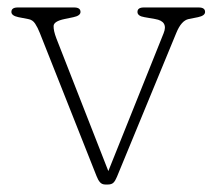

<svg xmlns="http://www.w3.org/2000/svg" viewBox="-20 -483 578 514"><path d="M268.5 11H262.5Q253 11 247.8 5Q242.5 -1 238.5 -11.5L86.5 -395Q81 -409 74.2 -419.5Q67.5 -430 55.5 -432L29.5 -437Q10.5 -441 10.5 -451Q10.5 -463 27.5 -463H178.5Q195.5 -463 195.5 -451Q195.5 -441 176.5 -437L152.5 -432Q124 -426 123.5 -413.5Q123 -401 131 -380L270 -25L418 -394Q431 -426 395.5 -432L367 -437Q348 -440 348 -451Q348 -463 365 -463H512Q529 -463 529 -451Q529 -441 510 -437L485 -432Q465.5 -428 452 -395L293 -9.5Q288.5 1.5 283.5 6.2Q278.5 11 268.5 11Z"/></svg>

Font: Fraunces 9pt S100 Thin
Style: Regular
Weight: 100
Version: Version 1.000; ttfautohint (v1.8.3)